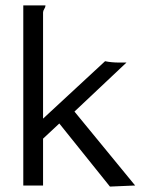

<svg xmlns="http://www.w3.org/2000/svg" viewBox="-20 -685 540 709"><path d="M66 -665H148Q148 -659 143.5 -652Q139 -645 139 -639V-247L368 -459Q391 -454 421 -454H447L255 -273L479 0L386 4L199 -229L139 -173V0H66Z"/></svg>

Font: InconsolataGo
Style: Regular
Weight: 400
Designer: Raph Levien, Kirill Tkachev
Foundry: Cyreal
Version: Version 1.013